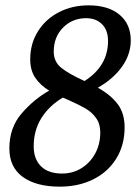

<svg xmlns="http://www.w3.org/2000/svg" viewBox="-20 -691 519 718"><path d="M15 -136Q15 -214 61.5 -267.5Q108 -321 164 -352Q131 -372 112 -400Q93 -428 93 -469Q93 -528 122 -574Q151 -620 200.5 -645.5Q250 -671 311 -671Q385 -671 427 -636Q469 -601 469 -540Q469 -488 436.5 -442Q404 -396 346 -363Q393 -337 419.5 -302.5Q446 -268 446 -215Q446 -148 414.5 -97.5Q383 -47 328 -20Q273 7 204 7Q115 7 65 -29.5Q15 -66 15 -136ZM384 -538Q384 -578 361.5 -600.5Q339 -623 302 -623Q251 -623 216 -588Q181 -553 181 -498Q181 -460 209 -437.5Q237 -415 296 -388Q384 -444 384 -538ZM355 -196Q355 -228 339 -250Q323 -272 299.5 -285.5Q276 -299 236 -317L215 -326Q163 -295 134.5 -249Q106 -203 106 -144Q106 -96 133.5 -69Q161 -42 212 -42Q252 -42 284.5 -62Q317 -82 336 -117Q355 -152 355 -196Z"/></svg>

Font: Caladea
Style: Italic
Weight: 400
Italic angle: -9°
Designer: Carolina Giovagnoli and Andres Torresi
Foundry: Carolina Giovagnoli & Andres Torresi
Version: Version 1.001